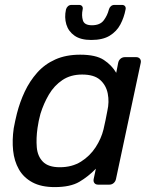

<svg xmlns="http://www.w3.org/2000/svg" viewBox="-20 -753 626 783"><path d="M203 10Q148 10 112 -9.5Q76 -29 57 -62.5Q38 -96 33.5 -139Q29 -182 36 -230Q39 -246 42 -260Q45 -274 49 -290Q61 -337 81 -379.5Q101 -422 131.5 -456.5Q162 -491 205.5 -510.5Q249 -530 307 -530Q371 -530 403.5 -508.5Q436 -487 454 -456L462 -497Q464 -507 471.5 -513.5Q479 -520 490 -520H535Q545 -520 550.5 -513.5Q556 -507 554 -497L453 -23Q451 -13 443.5 -6.5Q436 0 426 0H380Q370 0 365 -6.5Q360 -13 362 -23L371 -65Q340 -33 303.5 -11.5Q267 10 203 10ZM224 -71Q274 -71 310.5 -94Q347 -117 370 -152.5Q393 -188 402 -225Q406 -241 410.5 -263.5Q415 -286 418 -302Q426 -337 419.5 -371Q413 -405 388.5 -427Q364 -449 315 -449Q268 -449 234.5 -426.5Q201 -404 179.5 -367.5Q158 -331 145 -289Q141 -274 138 -260Q135 -246 133 -231Q127 -189 130 -152.5Q133 -116 155 -93.5Q177 -71 224 -71ZM352 -590Q309 -590 284 -607.5Q259 -625 250.5 -653.5Q242 -682 249 -714Q251 -722 257 -727.5Q263 -733 272 -733H302Q311 -733 315 -727.5Q319 -722 317 -714Q312 -690 318 -670Q324 -650 355 -650Q388 -650 403 -670Q418 -690 424 -714Q426 -722 432 -727.5Q438 -733 447 -733H477Q486 -733 490 -727.5Q494 -722 492 -714Q486 -682 471 -653.5Q456 -625 427.5 -607.5Q399 -590 352 -590Z"/></svg>

Font: Rubik
Style: Italic
Weight: 400
Italic angle: -12°
Designer: Hubert and Fischer
Foundry: Hubert and Fischer
Version: Version 2.300;gftools[0.9.30]